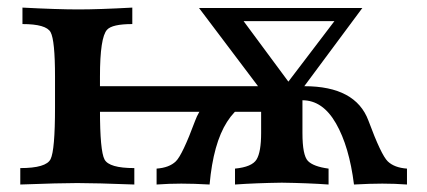

<svg xmlns="http://www.w3.org/2000/svg" viewBox="-20 -493 1142 513"><path d="M338.9 0Q234.9 -3.9 186.5 -3.9Q140.1 -3.9 34.2 0V-43.9Q103.5 -43.9 115.2 -67.9Q127 -91.8 127 -206.1V-288.1Q127 -385.3 115.2 -407Q103.5 -428.7 40 -428.7V-472.7Q133.8 -467.8 189.5 -467.8Q244.1 -467.8 333.5 -472.7V-428.7Q279.8 -428.7 266.1 -413.6Q247.1 -393.1 247.1 -288.6V-199.2Q247.1 -89.8 259.3 -66.9Q271.5 -43.9 338.9 -43.9ZM1067.4 0Q1034.7 -2.4 1001.5 -2.4Q968.8 -2.4 925.8 0Q913.1 -101.6 877.7 -163.3Q842.3 -225.1 788.1 -225.1V-137.7Q788.1 -78.1 802.7 -63Q817.4 -47.9 857.9 -42.5V0Q802.7 -3.9 732.9 -4.9Q663.1 -3.9 607.9 0V-42.5Q653.3 -46.9 665.5 -66.9Q677.7 -86.9 677.7 -137.7V-225.1Q623.5 -225.1 586.7 -167.5Q549.8 -109.9 540 0Q497.6 -2.4 464.4 -2.4Q431.6 -2.4 398.4 0V-42.5Q432.1 -44.9 449.7 -61.8Q467.3 -78.6 501.5 -170.7Q535.6 -262.7 669.4 -262.7L511.7 -471.7H948.2L793 -262.7Q930.2 -262.7 964.4 -170.7Q998.5 -78.6 1016.1 -61.8Q1033.7 -44.9 1067.4 -42.5ZM750.5 -274.9 873.5 -436.5H630.9ZM702.6 -194.3H163.6L182.6 -262.7H722.7Z"/></svg>

Font: Kelvinch
Style: Bold
Weight: 700
Designer: Paul James Miller
Foundry: High-Logic / Made with FontCreator
Version: Version 3.501;March 28, 2021;FontCreator 13.0.0.2683 64-bit